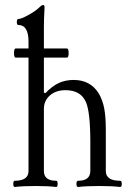

<svg xmlns="http://www.w3.org/2000/svg" viewBox="-20 -745 523 769"><path d="M39.1 3.9Q33.2 3.9 33.2 -8.5Q33.2 -21 39.1 -21Q94.2 -21 94.2 -60.1V-514.2H43Q36.1 -514.2 36.1 -532.5Q36.1 -550.8 43 -550.8H94.2V-578.1Q94.2 -645 53.2 -645Q47.4 -645 47.4 -657Q47.4 -668.9 53.2 -668.9Q64.5 -668.9 92.3 -684.1Q120.1 -699.2 134.8 -712.9Q147 -725.1 152.8 -725.1Q159.7 -725.1 158.2 -710.9Q155.8 -667 155.8 -636.2V-550.8H248Q254.9 -550.8 254.9 -532.5Q254.9 -514.2 248 -514.2H155.8V-374L162.1 -372.1Q188.5 -399.9 215.1 -412.4Q241.7 -424.8 274.9 -424.8Q342.3 -424.8 376 -370.1Q391.1 -343.8 397.5 -310.5Q403.8 -277.3 403.8 -225.1V-60.1Q403.8 -21 460.9 -21Q467.8 -21 467.8 -8.5Q467.8 3.9 460.9 3.9Q430.2 0 377 0Q323.7 0 293 3.9Q286.1 3.9 286.1 -8.5Q286.1 -21 293 -21Q341.8 -21 341.8 -61V-172.9Q341.8 -296.4 324.2 -335.9Q303.7 -383.8 242.2 -383.8Q204.1 -383.8 179.9 -362.8Q155.8 -341.8 155.8 -309.1V-60.1Q155.8 -21 205.1 -21Q210.9 -21 210.9 -8.5Q210.9 3.9 205.1 3.9Q174.3 0 123 0Q69.8 0 39.1 3.9Z"/></svg>

Font: Junicode SmCond Light
Style: Regular
Weight: 300
Width: 4
Designer: Peter S. Baker
Version: Version 2.206